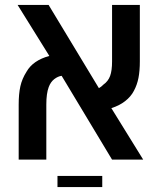

<svg xmlns="http://www.w3.org/2000/svg" viewBox="-20 -651 658 783"><path d="M88.4 -358.9Q114.7 -404.8 181.2 -422.9L51.8 -630.9H178.2L383.3 -291.5Q392.6 -296.4 401.4 -305.7Q420.9 -319.3 429 -341.1Q437 -362.8 437 -400.4V-630.9H550.3V-400.9Q550.3 -361.8 544.7 -333.3Q539.1 -304.7 525.9 -280.3Q513.7 -256.8 490.2 -238.5Q466.8 -220.2 434.1 -210L564 0H437L231.4 -341.8Q216.3 -339.8 201.4 -328.4Q186.5 -316.9 178.7 -295.9Q168.9 -270 168.9 -224.6V0H56.2V-224.1Q56.2 -268.1 63 -298.8Q69.8 -329.6 88.4 -358.9ZM214.4 66.4H397V111.8H214.4Z"/></svg>

Font: Viking Open Sans Light
Style: Bold
Weight: 600
Foundry: Ascender Corporation
Version: Version 2.001